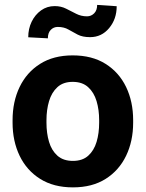

<svg xmlns="http://www.w3.org/2000/svg" viewBox="-20 -768 604 797"><path d="M32.2 -258.8V-269Q32.2 -346.2 61.5 -407Q90.8 -467.8 146.5 -502.9Q202.1 -538.1 281.7 -538.1Q362.3 -538.1 418.2 -502.9Q474.1 -467.8 503.4 -407Q532.7 -346.2 532.7 -269V-258.8Q532.7 -182.1 503.4 -121.3Q474.1 -60.5 418.5 -25.4Q362.8 9.8 282.7 9.8Q202.6 9.8 146.7 -25.4Q90.8 -60.5 61.5 -121.3Q32.2 -182.1 32.2 -258.8ZM172.9 -269V-258.8Q172.9 -214.8 183.6 -179Q194.3 -143.1 218.5 -121.6Q242.7 -100.1 282.7 -100.1Q322.3 -100.1 346.2 -121.6Q370.1 -143.1 380.9 -179Q391.6 -214.8 391.6 -258.8V-269Q391.6 -312 380.9 -348.1Q370.1 -384.3 345.9 -406.2Q321.8 -428.2 281.7 -428.2Q242.2 -428.2 218.3 -406.2Q194.3 -384.3 183.6 -348.1Q172.9 -312 172.9 -269ZM383.3 -747.6 464.4 -742.2Q464.4 -689 433.1 -651.4Q401.9 -613.8 354 -613.8Q322.8 -613.8 302.5 -624.3Q282.2 -634.8 263.9 -645.5Q245.6 -656.2 219.7 -656.2Q202.6 -656.2 190.7 -644Q178.7 -631.8 178.7 -608.9L97.2 -613.3Q97.2 -648.4 111.3 -677.7Q125.5 -707 150.4 -724.9Q175.3 -742.7 207 -742.7Q233.4 -742.7 254.6 -731.9Q275.9 -721.2 296.4 -710.7Q316.9 -700.2 341.3 -700.2Q358.4 -700.2 370.8 -712.6Q383.3 -725.1 383.3 -747.6Z"/></svg>

Font: Vazirmatn FD
Style: Bold
Weight: 700
Designer: Saber Rastikerdar
Foundry: Saber Rastikerdar
Version: Version 33.001